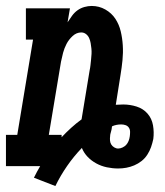

<svg xmlns="http://www.w3.org/2000/svg" viewBox="-35 -558 555 645"><path d="M151 67 79 39Q84 29 89 19.5Q94 10 100 0H-15V-105H23L76 -425H52V-530H200L192 -483Q199 -494 207 -505Q215 -516 225.5 -523.5Q236 -531 248.5 -534.5Q261 -538 273 -538Q298 -538 319 -526Q340 -514 352.5 -495Q365 -476 370.5 -453Q376 -430 377.5 -405.5Q379 -381 376.5 -356Q374 -331 370 -307L354 -206Q360 -206 366.5 -206.5Q373 -207 379 -207Q402 -207 424 -200Q446 -193 460.5 -176.5Q475 -160 479 -137Q483 -114 480 -91Q477 -77 472.5 -64Q468 -51 460 -38.5Q452 -26 440.5 -17Q429 -8 416 -2.5Q403 3 389.5 5.5Q376 8 362 8Q343 8 324 4Q305 0 288.5 -9Q272 -18 259.5 -31Q247 -44 240 -61Q213 -33 190.5 -0.5Q168 32 151 67ZM172 -97Q187 -113 204 -128.5Q221 -144 239 -157L266 -321Q268 -330 269 -339.5Q270 -349 271 -358.5Q272 -368 272.5 -377Q273 -386 272 -395.5Q271 -405 269.5 -413.5Q268 -422 264.5 -430Q261 -438 254 -443.5Q247 -449 238 -449Q222 -449 209 -437Q196 -425 188.5 -410.5Q181 -396 177 -381Q173 -366 170 -351L129 -105H172ZM362 -59Q369 -59 376.5 -62.5Q384 -66 389 -71.5Q394 -77 397 -84.5Q400 -92 401 -100Q402 -107 402 -115Q402 -123 398 -129Q394 -135 387 -137.5Q380 -140 372 -140Q364 -140 356.5 -138.5Q349 -137 342 -134L341 -132Q341 -128 340 -124Q339 -120 338 -116Q337 -112 336 -108.5Q335 -105 335 -101Q334 -94 334.5 -86.5Q335 -79 338.5 -73Q342 -67 348.5 -63Q355 -59 362 -59Z"/></svg>

Font: Iosevka Curly Slab XBdObl
Style: Regular
Weight: 800
Italic angle: -9°
Monospace: yes
Designer: Belleve Invis
Foundry: Belleve Invis
Version: Version 11.1.0; ttfautohint (v1.8.3)